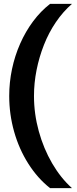

<svg xmlns="http://www.w3.org/2000/svg" viewBox="-20 -813 402 1000"><path d="M241 167Q176 116 127.5 39.5Q79 -37 53.5 -127.5Q28 -218 28 -313Q28 -384 42.5 -453Q57 -522 85 -585.5Q113 -649 152.5 -702Q192 -755 241 -793H355Q308 -752 271 -697.5Q234 -643 209 -579.5Q184 -516 170.5 -448.5Q157 -381 157 -313Q157 -220 182 -129.5Q207 -39 251.5 37.5Q296 114 355 167Z"/></svg>

Font: Mona Sans Expanded SemiBold
Style: Regular
Weight: 600
Width: 7
Designer: Deni Anggara
Foundry: GitHub
Version: Version 2.000